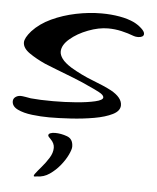

<svg xmlns="http://www.w3.org/2000/svg" viewBox="-48 -388 523 641"><g transform="rotate(5 213.0 -68.0)"><path d="M123 12Q95 12 65.5 8.5Q36 5 16.5 -4.5Q-3 -14 -3 -31Q-3 -40 4.5 -45.5Q12 -51 22 -51Q27 -51 39 -49Q51 -47 56 -46Q86 -43 131 -43Q170 -43 208 -46Q246 -49 271.5 -55Q297 -61 297 -70Q297 -78 281 -86.5Q265 -95 251 -101Q224 -114 191 -127Q158 -140 130.5 -150.5Q103 -161 94 -165Q63 -179 40 -195Q17 -211 17 -230Q17 -245 38 -269Q63 -296 100.5 -313.5Q138 -331 181.5 -340Q225 -349 267 -349Q299 -349 327.5 -344Q356 -339 377 -329Q391 -322 402.5 -311.5Q414 -301 414 -293Q414 -287 408.5 -284Q403 -281 395 -281Q391 -281 387.5 -281.5Q384 -282 381 -283Q360 -291 338 -296Q316 -301 293 -301Q262 -301 226.5 -287.5Q191 -274 166.5 -253Q142 -232 142 -210Q142 -199 151 -186.5Q160 -174 182 -160Q219 -138 257 -123.5Q295 -109 320 -96Q358 -75 358 -49Q358 -30 334 -18Q310 -6 273 0.5Q236 7 195.5 9.5Q155 12 123 12ZM92 213Q85 213 92 203.5Q99 194 112 179Q125 164 136 146.5Q147 129 147 112Q147 97 134 84Q125 76 125 72Q125 67 131.5 64.5Q138 62 147 62Q167 62 187.5 69.5Q208 77 208 103Q208 112 199.5 130Q191 148 176 166.5Q161 185 141.5 198.5Q122 212 99 212Z"/></g></svg>

Font: Grechen Fuemen
Style: Regular
Weight: 400
Designer: Robert E. Leuschke
Foundry: Robert E. Leuschke
Version: Version 1.010; ttfautohint (v1.8.3)